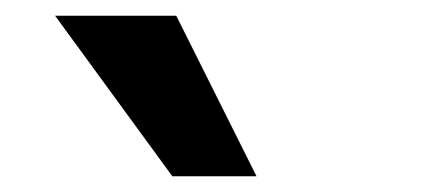

<svg xmlns="http://www.w3.org/2000/svg" viewBox="-20 -784 540 244"><path d="M199 -560 50 -764H204L306 -560Z"/></svg>

Font: Nunito Sans 10pt ExtraBold
Style: Regular
Weight: 800
Designer: Vernon Adams
Foundry: Vernon Adams
Version: Version 3.101;gftools[0.9.27]